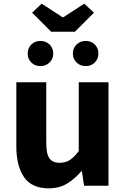

<svg xmlns="http://www.w3.org/2000/svg" viewBox="-20 -1012 686 1046"><path d="M245 14Q153 14 111 -47Q69 -108 69 -214V-564H232V-234Q232 -173 249.5 -149Q267 -125 304 -125Q336 -125 360 -140Q384 -155 409 -189V-564H571V0H438L426 -79H423Q387 -37 345 -11.5Q303 14 245 14ZM259 -839 155 -943 207 -992 321 -918H325L439 -992L492 -943L388 -839ZM200 -652Q170 -652 150.5 -671.5Q131 -691 131 -720Q131 -750 150.5 -769.5Q170 -789 200 -789Q230 -789 250 -769.5Q270 -750 270 -720Q270 -691 250 -671.5Q230 -652 200 -652ZM447 -652Q417 -652 397 -671.5Q377 -691 377 -720Q377 -750 397 -769.5Q417 -789 447 -789Q477 -789 496.5 -769.5Q516 -750 516 -720Q516 -691 496.5 -671.5Q477 -652 447 -652Z"/></svg>

Font: Noto Sans KR ExtraBold
Style: Regular
Weight: 800
Designer: Ryoko NISHIZUKA  (kana, bopomofo & ideographs); Paul D. Hunt (Latin, Greek & Cyrillic); Sandoll Communications , Soo-you
Foundry: Adobe
Version: Version 2.004-H2;hotconv 1.0.118;makeotfexe 2.5.65603